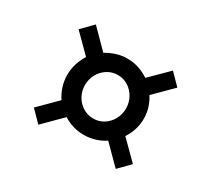

<svg xmlns="http://www.w3.org/2000/svg" viewBox="-115 -805 1016 935"><g transform="rotate(30 392.5 -337.5)"><path d="M124 -117.5 222.5 -216Q205 -242 195 -273Q185 -304 185 -337.5Q185 -370.5 194.8 -401Q204.5 -431.5 221 -457.5L122 -556.5L183 -619L283.5 -517.5Q309 -533 338.5 -542.5Q368 -552 400 -552Q434 -552 464.8 -541.8Q495.5 -531.5 521.5 -514L620.5 -612L680.5 -551L581 -451.5Q597 -427 606 -398Q615 -369 615 -337.5Q615 -305 605.5 -275.2Q596 -245.5 579 -220L679.5 -120L618.5 -58L518 -159Q493 -142 462.8 -132.8Q432.5 -123.5 400 -123.5Q368.5 -123.5 339.2 -132.2Q310 -141 285.5 -157L184.5 -56ZM284.5 -337.5Q284.5 -304 300 -276.2Q315.5 -248.5 341.8 -232Q368 -215.5 400 -215.5Q432.5 -215.5 458.5 -232Q484.5 -248.5 499.8 -276.2Q515 -304 515 -337.5Q515 -371 499.5 -398.8Q484 -426.5 458 -443Q432 -459.5 400 -459.5Q368 -459.5 341.8 -443Q315.5 -426.5 300 -398.8Q284.5 -371 284.5 -337.5Z"/></g></svg>

Font: Merriweather 20pt
Style: Bold Italic
Weight: 700
Italic angle: -7.8°
Version: Version 2.101